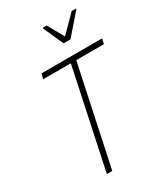

<svg xmlns="http://www.w3.org/2000/svg" viewBox="-221 -1006 957 1102"><g transform="rotate(-30 258.0 -455.5)"><path d="M150 0 289 -654H106L114 -688H516L508 -654H325L186 0ZM310 -774 251 -906 252 -911H277L337 -804L443 -911H472L471 -906L356 -774Z"/></g></svg>

Font: Saira SemiCondensed Thin
Style: Italic
Weight: 250
Width: 4
Italic angle: -12°
Designer: Hector Gatti with collaboration of the Omnibus-Type team
Foundry: Omnibus-Type
Version: Version 1.101